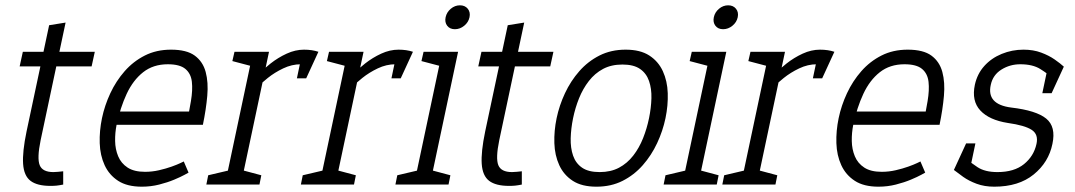

<svg xmlns="http://www.w3.org/2000/svg" viewBox="-20 -695 4049 723"><path d="M54 -445 66 -500H337L325 -445ZM218 -50V0Q203 3 193 4Q183 5 170 5Q120 5 95 -14Q70 -33 67 -78Q64 -123 80 -200L165 -600L227 -610L133 -167Q119 -99 129.5 -73Q140 -47 181 -47Q190 -47 198.5 -48Q207 -49 218 -50Z M624 -508 612 -453Q557 -453 519 -423Q481 -393 457 -341.5Q433 -290 419 -225L364 -250Q374 -298 395.5 -344Q417 -390 449.5 -427Q482 -464 525.5 -486Q569 -508 624 -508ZM672 -87 690 -45Q690 -45 675.5 -37Q661 -29 636 -18.5Q611 -8 579.5 0Q548 8 514 8L526 -48Q553 -48 579 -54Q605 -60 626 -67.5Q647 -75 659.5 -81Q672 -87 672 -87ZM364 -250 419 -225Q413 -195 413.5 -164Q414 -133 425 -106.5Q436 -80 460.5 -64Q485 -48 526 -48L514 8Q459 8 425 -14Q391 -36 374 -73Q357 -110 355.5 -156Q354 -202 364 -250ZM413 -275H744V-225H403ZM624 -508Q683 -508 713.5 -485.5Q744 -463 754.5 -424Q765 -385 760.5 -334Q756 -283 744 -225H682Q692 -273 699 -314.5Q706 -356 702.5 -387Q699 -418 678 -435.5Q657 -453 612 -453Z M1112 -453 1124 -508ZM933 -500H993L887 0H827ZM1151 -448Q1143 -450 1133 -451.5Q1123 -453 1112 -453L1124 -508Q1140 -508 1153.5 -506Q1167 -504 1179 -500ZM933 -350 903 -360Q903 -360 915.5 -375Q928 -390 949.5 -412Q971 -434 999 -456Q1027 -478 1059.5 -493Q1092 -508 1125 -508L1113 -453Q1079 -453 1046.5 -437.5Q1014 -422 988.5 -401.5Q963 -381 948 -365.5Q933 -350 933 -350ZM931 -445 855 -465 863 -500H943ZM757 0 764 -35 849 -55 837 0ZM877 0 889 -55 964 -35 957 0ZM1098 -400 1119 -500H1179L1133 -400Z M1468 -453 1480 -508ZM1289 -500H1349L1243 0H1183ZM1507 -448Q1499 -450 1489 -451.5Q1479 -453 1468 -453L1480 -508Q1496 -508 1509.5 -506Q1523 -504 1535 -500ZM1289 -350 1259 -360Q1259 -360 1271.5 -375Q1284 -390 1305.5 -412Q1327 -434 1355 -456Q1383 -478 1415.5 -493Q1448 -508 1481 -508L1469 -453Q1435 -453 1402.5 -437.5Q1370 -422 1344.5 -401.5Q1319 -381 1304 -365.5Q1289 -350 1289 -350ZM1287 -445 1211 -465 1219 -500H1299ZM1113 0 1120 -35 1205 -55 1193 0ZM1233 0 1245 -55 1320 -35 1313 0ZM1454 -400 1475 -500H1535L1489 -400Z M1539 0 1645 -500H1705L1599 0ZM1693 -585Q1674 -585 1664 -598Q1654 -611 1658 -630Q1662 -649 1677.5 -662Q1693 -675 1712 -675Q1731 -675 1741.5 -662Q1752 -649 1748 -630Q1744 -611 1728 -598Q1712 -585 1693 -585ZM1643 -445 1567 -465 1575 -500H1655ZM1469 0 1476 -35 1561 -55 1549 0ZM1589 0 1601 -55 1676 -35 1669 0Z M1781 -445 1793 -500H2064L2052 -445ZM1945 -50V0Q1930 3 1920 4Q1910 5 1897 5Q1847 5 1822 -14Q1797 -33 1794 -78Q1791 -123 1807 -200L1892 -600L1954 -610L1860 -167Q1846 -99 1856.5 -73Q1867 -47 1908 -47Q1917 -47 1925.5 -48Q1934 -49 1945 -50Z M2076 -250Q2086 -298 2107.5 -344Q2129 -390 2161.5 -427Q2194 -464 2237.5 -486Q2281 -508 2336 -508Q2391 -508 2425 -486Q2459 -464 2476 -427Q2493 -390 2494.5 -344Q2496 -298 2486 -250Q2476 -202 2454.5 -156Q2433 -110 2400.5 -73Q2368 -36 2324.5 -14Q2281 8 2226 8Q2171 8 2137 -14Q2103 -36 2086 -73Q2069 -110 2067.5 -156Q2066 -202 2076 -250ZM2138 -250Q2130 -211 2129 -174.5Q2128 -138 2138 -109Q2148 -80 2172 -63.5Q2196 -47 2238 -47Q2280 -47 2311 -63.5Q2342 -80 2364.5 -109Q2387 -138 2401.5 -174.5Q2416 -211 2424 -250Q2432 -289 2433 -325Q2434 -361 2424 -390Q2414 -419 2390 -435.5Q2366 -452 2324 -452Q2282 -452 2251 -435.5Q2220 -419 2197.5 -390Q2175 -361 2160.5 -325Q2146 -289 2138 -250Z M2549 0 2655 -500H2715L2609 0ZM2703 -585Q2684 -585 2674 -598Q2664 -611 2668 -630Q2672 -649 2687.5 -662Q2703 -675 2722 -675Q2741 -675 2751.5 -662Q2762 -649 2758 -630Q2754 -611 2738 -598Q2722 -585 2703 -585ZM2653 -445 2577 -465 2585 -500H2665ZM2479 0 2486 -35 2571 -55 2559 0ZM2599 0 2611 -55 2686 -35 2679 0Z M3055 -453 3067 -508ZM2876 -500H2936L2830 0H2770ZM3094 -448Q3086 -450 3076 -451.5Q3066 -453 3055 -453L3067 -508Q3083 -508 3096.5 -506Q3110 -504 3122 -500ZM2876 -350 2846 -360Q2846 -360 2858.5 -375Q2871 -390 2892.5 -412Q2914 -434 2942 -456Q2970 -478 3002.5 -493Q3035 -508 3068 -508L3056 -453Q3022 -453 2989.5 -437.5Q2957 -422 2931.5 -401.5Q2906 -381 2891 -365.5Q2876 -350 2876 -350ZM2874 -445 2798 -465 2806 -500H2886ZM2700 0 2707 -35 2792 -55 2780 0ZM2820 0 2832 -55 2907 -35 2900 0ZM3041 -400 3062 -500H3122L3076 -400Z M3398 -508 3386 -453Q3331 -453 3293 -423Q3255 -393 3231 -341.5Q3207 -290 3193 -225L3138 -250Q3148 -298 3169.5 -344Q3191 -390 3223.5 -427Q3256 -464 3299.5 -486Q3343 -508 3398 -508ZM3446 -87 3464 -45Q3464 -45 3449.5 -37Q3435 -29 3410 -18.5Q3385 -8 3353.5 0Q3322 8 3288 8L3300 -48Q3327 -48 3353 -54Q3379 -60 3400 -67.5Q3421 -75 3433.5 -81Q3446 -87 3446 -87ZM3138 -250 3193 -225Q3187 -195 3187.5 -164Q3188 -133 3199 -106.5Q3210 -80 3234.5 -64Q3259 -48 3300 -48L3288 8Q3233 8 3199 -14Q3165 -36 3148 -73Q3131 -110 3129.5 -156Q3128 -202 3138 -250ZM3187 -275H3518V-225H3177ZM3398 -508Q3457 -508 3487.5 -485.5Q3518 -463 3528.5 -424Q3539 -385 3534.5 -334Q3530 -283 3518 -225H3456Q3466 -273 3473 -314.5Q3480 -356 3476.5 -387Q3473 -418 3452 -435.5Q3431 -453 3386 -453Z M3724 8 3736 -47Q3799 -47 3836 -77Q3873 -107 3883 -153Q3891 -189 3865 -206Q3839 -223 3775 -232L3788 -290Q3882 -279 3919.5 -248.5Q3957 -218 3943 -153Q3929 -84 3872.5 -38Q3816 8 3724 8ZM3834 -508 3822 -453Q3783 -453 3751 -433Q3719 -413 3711 -376Q3694 -302 3788 -290L3775 -232Q3705 -243 3671.5 -279Q3638 -315 3651 -376Q3660 -417 3686.5 -446.5Q3713 -476 3752 -492Q3791 -508 3834 -508ZM3572 -55 3616 -99Q3633 -84 3661 -65.5Q3689 -47 3736 -47L3724 8Q3687 8 3657.5 -3Q3628 -14 3607 -29Q3586 -44 3572 -55ZM3942 -402Q3926 -417 3897.5 -435Q3869 -453 3822 -453L3834 -508Q3871 -508 3900.5 -497Q3930 -486 3951.5 -471Q3973 -456 3986 -444ZM3653 -155 3632 -55H3572L3618 -155ZM3905 -344 3926 -444H3986L3940 -344Z"/></svg>

Font: Epunda Slab Light
Style: Italic
Weight: 300
Italic angle: -12°
Designer: Simon Atzbach
Foundry: typofactur
Version: Version 1.102